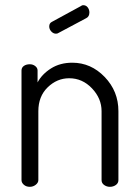

<svg xmlns="http://www.w3.org/2000/svg" viewBox="-20 -721 536 741"><path d="M63 -26C63 -19.3 66 -13.3 72 -8C78 -2.7 85.7 0 95 0C103.7 0 111.3 -2.7 118 -8C124.7 -13.3 128 -19.3 128 -26V-292C128 -330 140 -360.7 164 -384C188 -407.3 215.7 -419 247 -419C281 -419 310.3 -406 335 -380C359.7 -354 372 -324.7 372 -292V-26C372 -18 375.3 -11.7 382 -7C388.7 -2.3 396 0 404 0C412.7 0 420.3 -2.3 427 -7C433.7 -11.7 437 -18 437 -26V-292C437 -343.3 419.3 -387.3 384 -424C348.7 -460.7 307 -479 259 -479C227.7 -479 200.3 -471.7 177 -457C153.7 -442.3 136.3 -424.3 125 -403V-449C125 -455.7 122 -461.3 116 -466C110 -470.7 103 -473 95 -473C85.7 -473 78 -470.8 72 -466.5C66 -462.2 63 -456.3 63 -449ZM170 -619C170 -611.7 172.7 -605.2 178 -599.5C183.3 -593.8 189.3 -591 196 -591C200 -591 203.3 -592 206 -594L313 -651C321 -655 325 -662.3 325 -673C325 -680.3 322.8 -686.8 318.5 -692.5C314.2 -698.2 308.3 -701 301 -701C297.7 -701 295 -700 293 -698L181 -637C173.7 -633.7 170 -627.7 170 -619Z"/></svg>

Font: Terminal Dosis
Style: Book
Weight: 400
Designer: EdgarTolentino, PabloImpallari, IginoMarini
Foundry: EdgarTolentino, PabloImpallari, IginoMarini
Version: Version 1.006